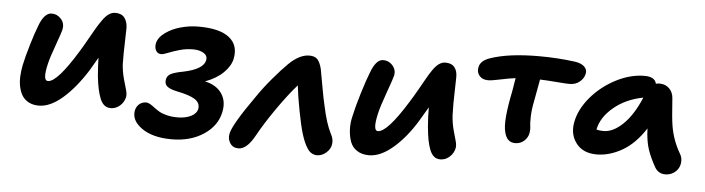

<svg xmlns="http://www.w3.org/2000/svg" viewBox="-43 -755 3747 1020"><g transform="rotate(5 1830.0 -245.0)"><path d="M173.8 -48.8Q143.1 -48.8 120.4 -60.5Q97.7 -72.3 85.2 -91.8Q72.8 -111.3 66.9 -137.9Q61 -164.6 62.3 -193.8Q63.5 -223.1 69.8 -254.9Q79.1 -299.8 99.6 -368.2Q120.1 -436.5 133.8 -470.2Q146.5 -505.4 163.3 -523.7Q180.2 -542 199.2 -542Q230 -542 250.2 -518.8Q270.5 -495.6 264.2 -463.9Q261.2 -447.8 236.1 -378.7Q210.9 -309.6 203.1 -275.9Q180.7 -183.1 210.9 -183.1Q260.3 -183.1 367.2 -358.9Q383.3 -384.8 404.5 -422.9Q425.8 -460.9 439.2 -483.6Q452.6 -506.3 469.2 -529.8Q485.8 -553.2 502.2 -564.2Q518.6 -575.2 536.1 -575.2Q569.3 -575.2 585.2 -554.9Q601.1 -534.7 602.1 -501Q602.1 -488.8 600.6 -439.2Q599.1 -389.6 598.9 -368.4Q598.6 -347.2 599.1 -306.2Q602.1 -266.1 611.8 -230.5Q621.6 -194.8 628.2 -173.1Q634.8 -151.4 631.8 -134.8Q626.5 -107.4 604.7 -88.1Q583 -68.8 555.2 -68.8Q535.6 -68.8 521.5 -80.1Q507.3 -91.3 498.3 -114Q489.3 -136.7 483.4 -164.1Q477.5 -191.4 473.1 -231Q467.8 -292 467.8 -330.1Q449.2 -298.8 426.8 -259.8Q365.2 -162.1 299.3 -105.5Q233.4 -48.8 173.8 -48.8Z M892.6 67.9Q791 67.9 732.7 26.9Q674.3 -14.2 684.6 -67.9Q689.5 -89.8 704.8 -102.5Q720.2 -115.2 740.7 -115.2Q751 -115.2 762.2 -108.6Q773.4 -102.1 785.6 -92.5Q797.9 -83 813.7 -73.5Q829.6 -64 855.2 -57.4Q880.9 -50.8 912.6 -50.8Q956.1 -50.8 985.4 -65.7Q1014.6 -80.6 1019.5 -106Q1024.4 -136.7 996.1 -155.8Q967.8 -174.8 895.5 -189Q857.9 -197.3 844 -210.7Q830.1 -224.1 834.5 -246.1Q837.9 -266.6 857.7 -276.9Q877.4 -287.1 924.8 -295.9Q1028.8 -317.9 1038.6 -366.2Q1043.5 -390.6 1021.5 -404.3Q999.5 -418 964.8 -418Q927.7 -418 892.6 -408Q857.4 -397.9 833.3 -387.9Q809.1 -377.9 797.9 -377.9Q778.8 -377.9 769.8 -393.6Q760.7 -409.2 764.6 -432.1Q771.5 -464.4 806.9 -490Q842.3 -515.6 889.2 -528.3Q936 -541 983.4 -541Q1096.2 -541 1147.2 -500.5Q1198.2 -460 1183.6 -387.2Q1175.8 -348.6 1139.6 -312.7Q1103.5 -276.9 1042.5 -253.9Q1103 -241.2 1131.8 -199.7Q1160.6 -158.2 1148.4 -100.1Q1133.3 -25.4 1062.7 21.2Q992.2 67.9 892.6 67.9Z M1250 85Q1220.7 85 1205.6 62.7Q1190.4 40.5 1196.3 11.2Q1205.1 -36.6 1318.4 -196.8Q1353 -247.6 1396.5 -298.8Q1439.9 -350.1 1474.1 -383.8Q1530.8 -439 1583 -439Q1612.3 -439 1626.5 -423.6Q1640.6 -408.2 1649.4 -373Q1653.3 -354 1665.5 -283.9Q1677.7 -213.9 1687 -176.8Q1705.6 -87.9 1732.4 -35.2Q1748 -7.8 1744.1 19Q1740.7 45.4 1718 65.2Q1695.3 85 1669.4 85Q1638.2 85 1618.4 56.2Q1598.6 27.3 1583 -24.9Q1571.3 -64 1556.4 -141.4Q1541.5 -218.8 1535.2 -275.9Q1488.3 -223.1 1430.7 -140.6Q1373 -58.1 1334.5 12.2Q1293.9 85 1250 85Z M1943.8 61Q1905.8 61 1879.9 43.9Q1854 26.9 1843.8 -1.2Q1833.5 -29.3 1831.5 -65.2Q1829.6 -101.1 1838.9 -138.2Q1849.1 -187 1872.3 -262.9Q1895.5 -338.9 1911.1 -377Q1937.5 -449.2 1976.1 -449.2Q2006.3 -449.2 2026.1 -426.5Q2045.9 -403.8 2041 -374Q2037.6 -357.9 2009.3 -279.8Q1981 -201.7 1972.2 -162.1Q1951.7 -70.8 1980 -70.8Q2029.8 -70.8 2134.8 -241.2Q2152.8 -269.5 2174.6 -307.9Q2196.3 -346.2 2210 -370.6Q2223.6 -395 2239.7 -418.5Q2255.9 -441.9 2272.2 -453.4Q2288.6 -464.8 2306.2 -464.8Q2339.4 -464.8 2355.2 -444.8Q2371.1 -424.8 2370.1 -391.1Q2370.1 -385.3 2368.7 -327.6Q2367.2 -270 2367.2 -254.4Q2367.2 -238.8 2368.2 -190.9Q2370.6 -149.9 2380.1 -113.8Q2389.6 -77.6 2396.2 -55.7Q2402.8 -33.7 2399.9 -17.1Q2394.5 10.3 2372.8 30Q2351.1 49.8 2323.7 49.8Q2303.7 49.8 2289.8 38.6Q2275.9 27.3 2266.8 4.2Q2257.8 -19 2252.4 -47.1Q2247.1 -75.2 2243.2 -116.2Q2238.8 -166 2238.8 -220.2Q2218.8 -185.5 2191.9 -141.1Q2136.2 -50.8 2070.3 5.1Q2004.4 61 1943.8 61Z M2711.9 -70.8Q2667 -70.8 2654.8 -125Q2639.2 -181.2 2672.9 -344.2Q2680.7 -387.7 2684.6 -415Q2651.4 -411.1 2605.2 -401.1Q2559.1 -391.1 2539.6 -391.1Q2509.3 -391.1 2493.4 -409.9Q2477.5 -428.7 2482.9 -456.1Q2490.2 -491.2 2538.6 -507.8Q2636.2 -542 2798.8 -542Q2897 -542 2989.7 -529.8Q3022.9 -525.4 3040.5 -509.8Q3058.1 -494.1 3053.7 -471.2Q3048.8 -446.3 3026.9 -427.7Q3004.9 -409.2 2971.7 -409.2Q2955.6 -409.2 2900.9 -413.6Q2846.2 -418 2814.5 -418.9Q2811 -399.9 2803.5 -358.9Q2795.9 -317.9 2792.5 -298.8Q2783.7 -255.9 2782.7 -218.3Q2781.7 -180.7 2784.4 -166Q2787.1 -151.4 2783.7 -129.9Q2778.3 -104.5 2758.5 -87.6Q2738.8 -70.8 2711.9 -70.8Z M3148.4 -48.8Q3075.2 -48.8 3038.8 -96.7Q3002.4 -144.5 3015.6 -210.9Q3028.8 -279.3 3083 -343.3Q3137.2 -407.2 3214.1 -447Q3291 -486.8 3366.7 -486.8Q3421.4 -486.8 3429.7 -450.2Q3438.5 -453.1 3447.8 -453.1Q3480.5 -453.1 3500.7 -433.3Q3521 -413.6 3523.4 -381.8Q3530.8 -271 3537.1 -234.9Q3549.8 -158.7 3588.9 -91.8Q3599.6 -74.7 3599.9 -54.2Q3600.1 -33.7 3591.1 -16.1Q3582 1.5 3563.2 13.2Q3544.4 24.9 3520.5 24.9Q3484.9 24.9 3465.8 -5.9Q3437 -56.6 3422.6 -100.1Q3408.2 -143.6 3405.8 -210Q3352.1 -126.5 3284.2 -87.6Q3216.3 -48.8 3148.4 -48.8ZM3136.7 -182.1V-180.2Q3153.8 -175.8 3173.8 -175.8Q3225.6 -175.8 3278.1 -226.8Q3330.6 -277.8 3369.6 -371.1Q3277.3 -353.5 3213.6 -300.3Q3149.9 -247.1 3136.7 -182.1Z"/></g></svg>

Font: Shantell Sans Irregular Bouncy
Style: Italic
Weight: 600
Italic angle: -11.31°
Designer: Stephen Nixon, Anya Danilova, Shantell Martin
Foundry: Arrow Type
Version: Version 1.006;[9816181b4]